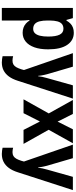

<svg xmlns="http://www.w3.org/2000/svg" viewBox="624 -1222 837 2126"><g transform="rotate(90 1043.0 -158.5)"><path d="M342.8 -556.6Q427.2 -556.6 476.6 -483.6Q525.9 -410.6 525.9 -272.9Q525.9 -182.6 503.2 -119.6Q480.5 -56.6 439.2 -23.4Q397.9 9.8 342.8 9.8Q310.5 9.8 285.2 0.2Q259.8 -9.3 240.7 -26.1Q221.7 -43 207 -65.9H200.7Q204.1 -40.5 205.3 -18.8Q206.5 2.9 206.5 20.5V240.2H67.4V-546.4H180.2L200.2 -475.1H207Q222.7 -502.4 241.9 -520.5Q261.2 -538.6 286.1 -547.6Q311 -556.6 342.8 -556.6ZM298.3 -441.9Q265.6 -441.9 245.6 -425.5Q225.6 -409.2 216.3 -375.5Q207 -341.8 206.5 -289.1V-267.6Q206.5 -213.9 215.6 -178.2Q224.6 -142.6 245.1 -124.8Q265.6 -106.9 299.3 -106.9Q328.1 -106.9 346.9 -125.7Q365.7 -144.5 375 -181.6Q384.3 -218.8 384.3 -273.4Q384.3 -357.9 363.3 -399.9Q342.3 -441.9 298.3 -441.9Z M567.9 -546.4H717.8L801.3 -260.7Q805.7 -244.1 809.3 -227.5Q813 -210.9 815.7 -194.3Q818.4 -177.7 819.8 -161.1H823.2Q825.7 -184.6 830.8 -208.5Q835.9 -232.4 843.8 -259.8L924.3 -546.4H1071.3L874.5 61.5Q855 123.5 825.7 162.8Q796.4 202.1 758.1 221.2Q719.7 240.2 670.9 240.2Q649.9 240.2 633.1 237.5Q616.2 234.9 602.1 231.9V115.2Q612.3 118.2 625 120.1Q637.7 122.1 650.9 122.1Q676.8 122.1 694.1 111.6Q711.4 101.1 723.9 79.3Q736.3 57.6 746.6 24.9L754.9 -4.9Z M1235.4 -279.3 1086.4 -546.4H1241.2L1326.2 -377.4L1411.1 -546.4H1565.9L1416.5 -278.3L1572.8 0H1418L1324.7 -181.6L1232.9 0H1079.1Z M1581.1 -546.4H1731L1814.5 -260.7Q1818.8 -244.1 1822.5 -227.5Q1826.2 -210.9 1828.9 -194.3Q1831.5 -177.7 1833 -161.1H1836.4Q1838.9 -184.6 1844 -208.5Q1849.1 -232.4 1856.9 -259.8L1937.5 -546.4H2084.5L1887.7 61.5Q1868.2 123.5 1838.9 162.8Q1809.6 202.1 1771.2 221.2Q1732.9 240.2 1684.1 240.2Q1663.1 240.2 1646.2 237.5Q1629.4 234.9 1615.2 231.9V115.2Q1625.5 118.2 1638.2 120.1Q1650.9 122.1 1664.1 122.1Q1689.9 122.1 1707.3 111.6Q1724.6 101.1 1737.1 79.3Q1749.5 57.6 1759.8 24.9L1768.1 -4.9Z"/></g></svg>

Font: Open Sans SemiCondensed
Style: Bold
Weight: 700
Width: 4
Designer: Monotype Design Team
Foundry: Monotype Imaging Inc.
Version: Version 3.003